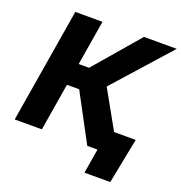

<svg xmlns="http://www.w3.org/2000/svg" viewBox="-153 -860 1082 1147"><g transform="rotate(20 387.5 -286.0)"><path d="M9.8 0 130.4 -727.5H303.2L255.9 -441.9H321.8L566.9 -727.5H775.4L459 -373L667.5 0H471.2L310.1 -301.3H232.4L182.6 0ZM510.3 156.2 536.1 0H491.7L513.7 -132.3H731L674.3 156.2Z"/></g></svg>

Font: Inter 18pt ExtraBold
Style: Italic
Weight: 800
Italic angle: -9.3988°
Designer: Rasmus Andersson
Foundry: rsms
Version: Version 4.001;git-66647c0bb